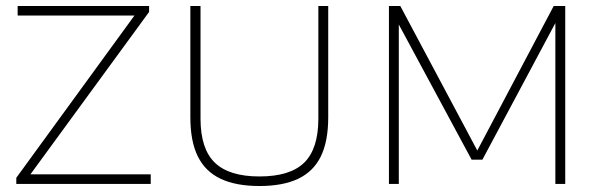

<svg xmlns="http://www.w3.org/2000/svg" viewBox="-20 -615 2014 642"><path d="M34.5 0V-20.5L437.5 -574L443.5 -563H39V-595H478.5V-575L74 -21.5L68 -32H484V0Z M847.5 7Q769 7 717.8 -17.2Q666.5 -41.5 641.5 -92Q616.5 -142.5 616.5 -223V-595H650.5V-218.5Q650.5 -117.5 698.2 -71.2Q746 -25 847.5 -25Q950 -25 997.2 -71.2Q1044.5 -117.5 1044.5 -218.5V-595H1077.5V-223Q1077.5 -142.5 1052.8 -92Q1028 -41.5 977 -17.2Q926 7 847.5 7Z M1280.5 0V-595H1318.5L1583 -98.5H1569L1831.5 -595H1870V0H1837V-566H1852L1593 -81H1557L1296 -565.5H1313.5V0Z"/></svg>

Font: Encode Sans SC SemiExpanded Thin
Style: Regular
Weight: 250
Width: 6
Designer: Multiple Designers
Foundry: Impallari Type
Version: Version 3.002